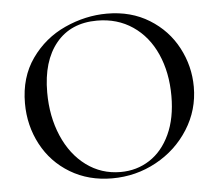

<svg xmlns="http://www.w3.org/2000/svg" viewBox="-48 -690 863 756"><g transform="rotate(-5 383.0 -312.0)"><path d="M49 -312Q49 -415 101 -488.5Q153 -562 234.5 -599Q316 -636 401 -636Q496 -636 568 -591.5Q640 -547 678.5 -474Q717 -401 717 -319Q717 -228 669 -152Q621 -76 540.5 -32Q460 12 366 12Q273 12 200.5 -31.5Q128 -75 88.5 -149.5Q49 -224 49 -312ZM626 -291Q626 -384 593.5 -457Q561 -530 500.5 -571Q440 -612 360 -612Q256 -612 198 -541.5Q140 -471 140 -347Q140 -252 173 -175Q206 -98 265.5 -54Q325 -10 401 -10Q465 -10 516 -43Q567 -76 596.5 -139.5Q626 -203 626 -291Z"/></g></svg>

Font: Cormorant Unicase Medium
Style: Regular
Weight: 500
Designer: Christian Thalmann (Catharsis Fonts)
Foundry: Catharsis Fonts
Version: Version 4.000